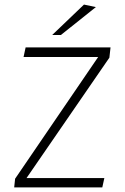

<svg xmlns="http://www.w3.org/2000/svg" viewBox="-20 -819 545 839"><path d="M42 0 46 -38 409 -570H83L92 -612H463L458 -567L96 -41H436L427 0ZM208 -666 347 -799 399 -788 246 -666Z"/></svg>

Font: Ancizar Sans Thin
Style: Italic
Weight: 100
Italic angle: -4°
Designer: Cesar Puertas, Viviana Monsalve, Julian Moncada, Julian Prieto, Jose Castro, Mariel Hernandez, Felipe Aragon, Sara Alarc
Version: Version 8.100